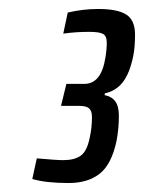

<svg xmlns="http://www.w3.org/2000/svg" viewBox="-20 -824 321 428"><path d="M52 -425 62 -471Q106 -467 121 -467Q146 -467 160 -477Q174 -487 180 -517Q185 -539 185 -563Q185 -577 178.5 -582.5Q172 -588 157 -588H116L128 -637H168Q206 -637 215 -696Q218 -713 218 -729Q218 -744 209.5 -748.5Q201 -753 179 -753Q148 -753 121 -749L131 -796Q165 -804 199 -804Q242 -804 261.5 -791.5Q281 -779 281 -747Q281 -718 277 -699Q269 -660 253.5 -640.5Q238 -621 214 -616L213 -612Q229 -609 237 -598Q245 -587 245 -566Q245 -538 240 -511Q229 -458 202.5 -437Q176 -416 133 -416Q82 -416 52 -425Z"/></svg>

Font: Saira Ultra Condensed SemiBold
Style: Italic
Weight: 600
Width: 1
Italic angle: -12°
Designer: Hector Gatti with collaboration of the Omnibus-Type team
Foundry: Omnibus-Type
Version: Version 1.001; ttfautohint (v1.8)